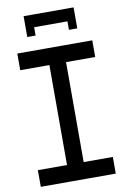

<svg xmlns="http://www.w3.org/2000/svg" viewBox="-107 -1073 750 1135"><g transform="rotate(-10 268.0 -505.5)"><path d="M118 -1011V-886H168V-936H368V-885H418V-1011H368H168ZM43 -800H218H318H493V-700H318V-100H493V0H318H218H43V-100H218V-700H43Z"/></g></svg>

Font: Serreria Sobria
Style: Medium
Weight: 500
Version: Version 001.000